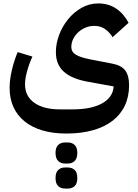

<svg xmlns="http://www.w3.org/2000/svg" viewBox="-20 -539 806 1120"><path d="M367 240Q289 240 228 222Q167 204 124 169.5Q81 135 58.5 85.5Q36 36 36 -27Q36 -72 48.5 -127Q61 -182 83 -235L169 -209Q150 -167 138 -123.5Q126 -80 126 -47Q126 22 180 60.5Q234 99 330 99H404Q514 99 576.5 63.5Q639 28 643 -35L488 -63Q397 -80 351.5 -121.5Q306 -163 306 -235Q306 -285 325 -335.5Q344 -386 377.5 -427Q411 -468 456 -493.5Q501 -519 553 -519Q613 -519 657.5 -489Q702 -459 730 -406L637 -322Q620 -350 593.5 -369Q567 -388 529 -388Q503 -388 479 -378Q455 -368 436.5 -351Q418 -334 407 -311.5Q396 -289 396 -265Q396 -236 422.5 -220Q449 -204 505 -193L634 -168Q688 -158 710.5 -128Q733 -98 733 -42Q733 25 708 77.5Q683 130 636 166Q589 202 521 221Q453 240 367 240ZM359 561Q335 561 319.5 546.5Q304 532 304 500Q304 467 319.5 452.5Q335 438 359 438H376Q400 438 415.5 452.5Q431 467 431 500Q431 532 415.5 546.5Q400 561 376 561ZM359 415Q335 415 319.5 400Q304 385 304 353Q304 321 319.5 306.5Q335 292 359 292H376Q400 292 415.5 306.5Q431 321 431 353Q431 385 415.5 400Q400 415 376 415Z"/></svg>

Font: IBM Plex Arabic SemiBold
Style: Regular
Weight: 600
Designer: Mike Abbink, Paul van der Laan, Pieter van Rosmalen, Wael Morcos, Khajak Apelian
Foundry: Bold Monday
Version: Version 1.0